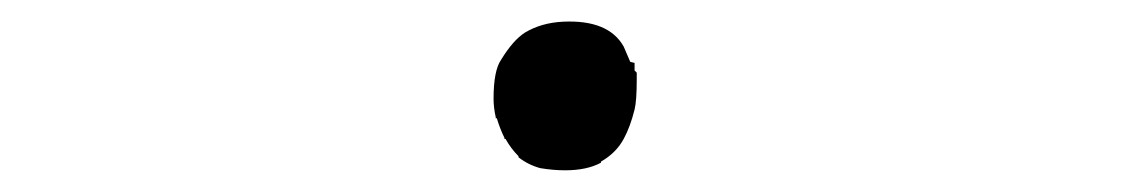

<svg xmlns="http://www.w3.org/2000/svg" viewBox="-20 -445 1040 177"><path d="M555 -402Q557 -397 561 -388L565 -387V-380L567 -378V-374V-372Q567 -352 565 -344Q561 -328 555 -317Q548 -304 534 -296V-295Q521 -288 501 -288Q490 -288 478 -290Q467 -293 458 -300V-301Q451 -308 446 -317H445V-318Q441 -326 438 -336H437V-337Q435 -346 435 -354Q435 -380 442 -390Q453 -408 464 -415Q479 -424 499 -425Q541 -427 555 -402Z"/></svg>

Font: ToneOZ-Pinyin-Tsuipita-TC
Style: Regular
Weight: 400
Designer: ÂÆ£ÂøóÂáåJeffrey Xuan(jeffreyx@gmail.com, ToneOZ.com) ÈòøÂù§(cjkFonts)
Foundry: ToneOZ
Version: Version 0.24071